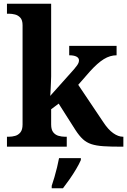

<svg xmlns="http://www.w3.org/2000/svg" viewBox="-20 -780 676 1021"><path d="M17 0V-53H29Q44 -53 60.5 -57.5Q77 -62 88.5 -76Q100 -90 100 -118V-646Q100 -673 88 -686Q76 -699 59.5 -703Q43 -707 29 -707H17V-760H252V-374Q252 -361 251 -343Q250 -325 249.5 -308.5Q249 -292 248 -281Q247 -270 247 -270L373 -411Q384 -424 390 -432.5Q396 -441 398 -447.5Q400 -454 400 -459Q400 -472 386.5 -479Q373 -486 348 -486V-536H600V-486Q583 -486 566 -481Q549 -476 532 -465.5Q515 -455 497 -439Q479 -423 459 -401L396 -329L529 -131Q555 -91 582 -72Q609 -53 633 -53H636V0H622Q567 0 529.5 -2.5Q492 -5 466 -13.5Q440 -22 420.5 -40Q401 -58 381 -89L292 -229L252 -199V-118Q252 -90 263.5 -76Q275 -62 292 -57.5Q309 -53 323 -53H335V0ZM255 208Q262 188 269.5 162Q277 136 283.5 109.5Q290 83 294 61H410V71Q401 92 385 119Q369 146 350.5 172.5Q332 199 315 221H255Z"/></svg>

Font: Noto Serif Gujarati
Style: Regular
Weight: 400
Designer: Universal Thirst, Indian Type Foundry and the Monotype Design Team
Foundry: Monotype Imaging Inc.
Version: Version 2.102